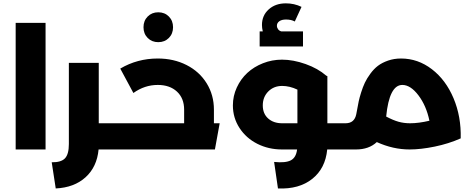

<svg xmlns="http://www.w3.org/2000/svg" viewBox="-20 -889 2803 1142"><path d="M73.2 0V-752.9H251V0Z M669.4 -155.8Q689.5 -155.8 689.5 -79.1Q689.5 0 669.4 0H566.4Q556.6 104 489 165.3Q421.4 226.6 311.5 231.9L287.6 76.2Q343.3 77.1 366.5 52.7Q389.6 28.3 389.6 -32.2V-515.1H567.4V-155.8Z M984.4 -663.3Q959.5 -638.2 921.4 -638.2Q883.3 -638.2 858.4 -663.3Q833.5 -688.5 833.5 -727.1Q833.5 -765.6 858.4 -790.8Q883.3 -815.9 921.4 -815.9Q959.5 -815.9 984.4 -790.8Q1009.3 -765.6 1009.3 -727.1Q1009.3 -688.5 984.4 -663.3ZM1252.4 -155.8H1286.6L1258.3 0H669.4Q649.4 0 649.4 -79.1Q649.4 -155.8 669.4 -155.8H1075.2V-236.8Q1075.2 -304.7 1032.5 -344.2Q989.7 -383.8 918.5 -383.8Q840.3 -383.8 773.4 -335.9L695.3 -481Q796.9 -541 918.5 -541Q1013.2 -541 1089.6 -502.2Q1166 -463.4 1209.2 -393.6Q1252.4 -323.7 1252.4 -236.8Z M1782.2 -702.1V-612.8H1524.4V-702.1H1543Q1538.1 -722.7 1538.1 -740.2Q1538.1 -796.9 1578.1 -833Q1618.2 -869.1 1680.2 -869.1Q1730.5 -869.1 1773.4 -848.1L1733.4 -761.2Q1712.4 -772.9 1681.2 -772.9Q1655.8 -772.9 1641.4 -762.7Q1627 -752.4 1627 -735.8Q1627 -724.6 1634 -715.1Q1641.1 -705.6 1653.3 -702.1ZM2021 -155.8Q2041 -155.8 2041 -79.1Q2041 0 2021 0H1926.3Q1915.5 112.8 1837.2 175Q1758.8 237.3 1633.3 231.9L1610.4 74.2Q1678.2 81.1 1709.7 64.7Q1741.2 48.3 1747.1 0H1657.2Q1577.6 0 1511 -33.4Q1444.3 -66.9 1404.8 -127.4Q1365.2 -188 1365.2 -262.2Q1365.2 -317.9 1388.4 -368.4Q1411.6 -418.9 1450.9 -455.3Q1490.2 -491.7 1544.2 -512.9Q1598.1 -534.2 1657.2 -534.2Q1724.1 -534.2 1797.6 -508.1Q1871.1 -481.9 1920.4 -439L1927.2 -436V-155.8ZM1543 -262.2Q1543 -212.9 1575 -184.3Q1606.9 -155.8 1658.2 -155.8H1749V-356Q1702.6 -377.9 1658.2 -377.9Q1608.4 -377.9 1575.7 -345Q1543 -312 1543 -262.2Z M2365.2 -541Q2465.8 -541 2548.8 -477.3Q2631.8 -413.6 2677.7 -304.4Q2723.6 -195.3 2720.2 -65.9Q2648.9 -34.2 2565.9 -17.1Q2482.9 0 2416 0Q2317.9 0 2221.2 -43.9Q2174.3 0 2097.2 0H2021Q2001 0 2001 -79.1Q2001 -155.8 2021 -155.8H2035.2Q2088.4 -155.8 2099.1 -210Q2100.1 -213.9 2104.7 -239.7Q2109.4 -265.6 2113.5 -285.9Q2117.7 -306.2 2127.9 -338.9Q2138.2 -371.6 2150.1 -397Q2162.1 -422.4 2182.9 -450.7Q2203.6 -479 2228 -497.6Q2252.4 -516.1 2288.1 -528.6Q2323.7 -541 2365.2 -541ZM2276.9 -195.8Q2318.4 -173.8 2350.6 -164.8Q2382.8 -155.8 2418.9 -155.8Q2470.7 -155.8 2534.2 -170.9Q2515.6 -260.3 2468.8 -322Q2421.9 -383.8 2373 -383.8Q2295.4 -383.8 2276.9 -195.8Z"/></svg>

Font: Montserrat-Arabic
Style: Bold
Weight: 700
Designer: Mohamed Gaber
Foundry: Kief Type Foundry
Version: Version 5.008;PS 005.008;hotconv 1.0.88;makeotf.lib2.5.64775